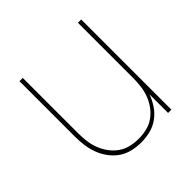

<svg xmlns="http://www.w3.org/2000/svg" viewBox="-142 -648 783 783"><g transform="rotate(-45 250.0 -256.0)"><path d="M247 8Q221 8 195.5 2Q170 -4 149 -18.5Q128 -33 112.5 -54Q97 -75 88 -99Q79 -123 75.5 -148.5Q72 -174 72 -200V-520H91V-200Q91 -177 94 -153.5Q97 -130 105.5 -108Q114 -86 128 -67Q142 -48 161 -34.5Q180 -21 203.5 -15.5Q227 -10 250 -10Q273 -10 296.5 -15.5Q320 -21 339 -34.5Q358 -48 372 -67Q386 -86 394.5 -108Q403 -130 406 -153.5Q409 -177 409 -200V-520H428V0H409V-107Q400 -82 385 -59.5Q370 -37 348 -21Q326 -5 300 1.5Q274 8 247 8Z"/></g></svg>

Font: Iosevka Term Curly Thin
Style: Regular
Weight: 100
Designer: Belleve Invis
Foundry: Belleve Invis
Version: Version 32.3.0